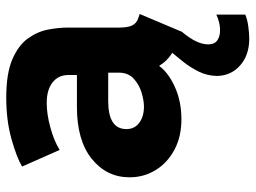

<svg xmlns="http://www.w3.org/2000/svg" viewBox="-118 -454 790 593"><g transform="rotate(-90 276.5 -158.0)"><path d="M204.1 7.8Q150.4 7.8 110.1 -13.7Q69.8 -35.2 47.4 -71.5Q24.9 -107.9 24.9 -152.3Q24.9 -223.1 81.8 -269Q138.7 -314.9 241.7 -314.9H340.8V-341.3Q340.8 -372.1 318.1 -390.1Q295.4 -408.2 254.4 -408.2Q219.2 -408.2 178 -396.7Q136.7 -385.3 109.4 -368.2L58.1 -484.4Q87.4 -501.5 144 -517.3Q200.7 -533.2 271.5 -533.2Q345.2 -533.2 388.7 -514.6Q432.1 -496.1 453.4 -466.8Q474.6 -437.5 481 -404.8Q487.3 -372.1 487.3 -343.3V-185.1Q487.3 -158.2 493.9 -144.3Q500.5 -130.4 517.6 -125L529.3 -121.1L475.1 7.3L475.6 7.8Q435.5 54.7 435.5 89.8Q435.5 111.3 449 119.4Q462.4 127.4 477.5 127Q490.7 127.4 503.9 124Q517.1 120.6 527.3 115.7V205.1Q512.7 211.4 490.7 214.4Q468.8 217.3 452.6 217.3Q402.8 217.3 370.8 189.5Q338.9 161.6 337.9 117.7Q338.4 87.9 351.3 61.5Q364.3 35.2 381.1 14.2Q397.9 -6.8 409.2 -20.5Q382.3 -37.6 370.1 -60.1H368.2Q347.7 -32.2 303.5 -12.2Q259.3 7.8 204.1 7.8ZM243.2 -107.9Q261.7 -107.9 286.4 -115.2Q311 -122.6 329.6 -139.6Q348.1 -156.7 348.1 -185.5V-218.3H260.3Q173.8 -218.3 173.8 -162.1Q173.8 -136.7 193.4 -122.3Q212.9 -107.9 243.2 -107.9Z"/></g></svg>

Font: Reddit Sans ExtraBold
Style: Regular
Weight: 800
Designer: Stephen Hutchings
Foundry: Reddit
Version: Version 1.014; ttfautohint (v1.8.4.7-5d5b)